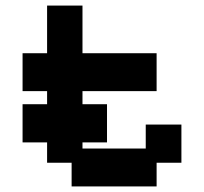

<svg xmlns="http://www.w3.org/2000/svg" viewBox="-20 -658 732 689"><path d="M237 11V-74H149V-147H61V-284H149V-331H61V-467H149V-638H276V-467H542V-331H276V-284H364V-147H276V-125H503V-211H631V-74H542V11Z"/></svg>

Font: Pixelify Sans
Style: Bold
Weight: 700
Designer: Stefie Justprince
Foundry: Typecalism Foundryline
Version: Version 1.000